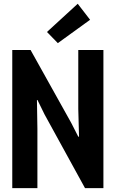

<svg xmlns="http://www.w3.org/2000/svg" viewBox="-20 -980 602 1000"><path d="M384.8 -960.4 449.2 -877 281.2 -755.4 224.6 -813.5ZM43.9 0V-719.7H139.2L351.1 -339.8L387.7 -268.1H391.6L387.7 -412.1V-719.7H518.6V0H422.9L211.9 -384.3L175.3 -459H172.4L174.8 -308.6V0Z"/></svg>

Font: Reddit Mono
Style: Bold
Weight: 700
Designer: Stephen Hutchings
Foundry: Reddit
Version: Version 1.009